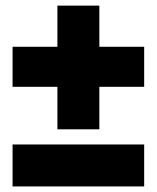

<svg xmlns="http://www.w3.org/2000/svg" viewBox="-20 -650 560 686"><path d="M24.9 16.1V-133.8H495.1V16.1ZM24.9 -339.8V-482.9H185.1V-629.9H335V-482.9H495.1V-339.8H335V-188H185.1V-339.8Z"/></svg>

Font: Trueno UltraBlack
Style: Regular
Weight: 950
Designer: Julieta Ulanovsky
Foundry: Julieta Ulanovsky
Version: Version 3.001b | FøM Fix